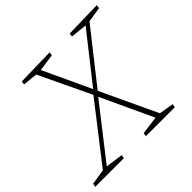

<svg xmlns="http://www.w3.org/2000/svg" viewBox="-186 -869 1045 1045"><g transform="rotate(-45 336.5 -346.5)"><path d="M686 -673 599 -659 363 -360 516 -34 600 -20 597 0H374L377 -20L482 -34L342 -335L107 -34L208 -20L204 0H-16L-12 -20L77 -34L331 -361L189 -659L104 -668L107 -688L326 -693L323 -673L224 -659L352 -384L568 -658L473 -668L476 -688L689 -693Z"/></g></svg>

Font: Bitter Pro ExtraLight
Style: Italic
Weight: 275
Italic angle: -9°
Designer: Sol Matas, and Bitter project Authors
Foundry: Sol Matas
Version: Version 1.010